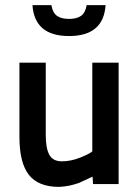

<svg xmlns="http://www.w3.org/2000/svg" viewBox="-20 -720 540 751"><path d="M344 0 342 -29Q339 -28 323.5 -20.5Q308 -13 304 -11.5Q300 -10 288 -4Q274 0 268 2L252 6Q233 10 211 11Q130 11 93 -36Q56 -83 56 -185V-475H159V-191Q159 -140 173 -114.5Q187 -89 222 -89Q257 -89 293.5 -103.5Q330 -118 341 -128V-475H444V0ZM107 -700H181Q186 -670 203 -658Q220 -646 250 -646Q280 -646 297 -658Q314 -670 319 -700H393Q385 -579 250 -579Q115 -579 107 -700Z"/></svg>

Font: Lekton
Style: Bold
Weight: 700
Designer: Paolo Mazzetti, Luciano Perondi, Raffaele Flato, Elena Papassissa, Emilio Macchia, Michela Povoleri, Tobias Seemiller, R
Version: Version 34.000